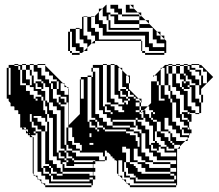

<svg xmlns="http://www.w3.org/2000/svg" viewBox="-20 -770 909 798"><path d="M24 -440V-456H16V-440ZM840 -424V-472H816V-456H824V-424ZM616 -456H622L616 -450ZM736 -432H744V-424H736ZM160 -400H152V-408H136V-424H128V-432H152V-424H160V-408H168V-424H160V-432H152V-440H136V-472H112V-456H120V-424H128V-400H152V-392H168V-352H176V-344H184V-408H160ZM264 -376V-402L258 -408H248V-418L242 -424H232V-392H248V-376ZM224 -368H232V-360H224ZM328 -328H316V-344H328ZM256 -336H232V-344H224V-360H248V-344H256ZM680 -296H648V-312H632V-328H664V-312H680ZM328 -296H312L316 -300V-312H328ZM584 -312V-318L578 -312ZM608 -304H616V-296H608ZM88 -264V-272H66V-296H72V-272H96V-248H104V-240H112V-232H88V-240H76L84 -232H88V-240H96V-248H72V-244L66 -250V-272H72V-264ZM544 -240H520V-248H448V-264H440V-280H424V-296H408V-312H392V-488H366V-500H408V-328H416V-304H440V-296H448V-264H536V-248H544ZM88 -248H72V-264H88ZM264 -232H256V-240H264ZM96 -240H104V-232H96ZM88 -232V-228L96 -220V-232ZM344 -200H352V-168H368V-176H344V-184H328V-200H320V-208H312V-216H296V-240H280V-264H296V-240H312V-232H328V-216H344ZM648 -152V-160H640V-152ZM448 -144H456V-136H448ZM424 -104H416V-120H408V-136H312V-144H280V-152H264V-168H256V-184H280V-168H296V-152H312V-144H320V-168H312V-176H288V-200H280V-240H264V-344H256V-368H232V-376H216V-400H200V-424H192V-432H216V-400H224V-432H216V-440H200V-456H184V-472H168V-498L166 -500H136V-504H168V-498L242 -424H248V-418L258 -408H264V-402L266 -400V-250L312 -296V-440H316V-424H328V-440H316V-450H344V-456H360V-450H344V-264H352V-240H376V-232H384V-224H392V-232H384V-240H408V-232H416V-224H504V-216H520V-208H544V-184H552V-160H560V-200H552V-216H536V-224H504V-232H416V-240H408V-248H384V-240H376V-248H360V-264H352V-272H376V-264H384V-248H392V-264H384V-272H376V-280H360V-450H366V-472H360V-488H366V-472H376V-296H392V-280H408V-264H424V-248H448V-240H520V-232H536V-224H560V-216H568V-232H552V-248H544V-272H448V-304H440V-312H424V-328H416V-336H440V-328H456V-312H472V-304H496V-312H488V-328H472V-336H440V-344H424V-500H408V-504H424V-500H440V-360H456V-344H472V-336H496V-344H488V-360H472V-376H456V-500H440V-504H456V-500H466L478 -488H488V-478L510 -456H520V-440H516V-450L510 -456H504V-424H516V-400L556 -360H568V-344H566V-350L556 -360H544V-368H536V-376H512V-368H504V-376H488V-392H480V-400H504V-392H512V-376H520V-392H512V-400H504V-408H488V-478L478 -488H472V-392H480V-368H504V-360H512V-352H520V-360H512V-368H536V-360H544V-352H560V-344H566V-328H594L584 -318V-296H600V-280H608V-272H616V-264H632V-272H640V-280H632V-288H640V-280H648V-264H632V-272H616V-280H608V-296H624V-304H616V-312H600V-328H594L608 -342V-432H616V-424H632V-416H640V-352H664V-360H648V-416H640V-432H632V-456H622L648 -482V-488H654L648 -482V-416H664V-376H680V-360H688V-344H696V-360H688V-392H680V-416H664V-488H654L666 -500H680V-496H696V-464H712V-424H728V-408H736V-400H744V-392H760V-328H776V-312H792V-300H768V-296H776V-264H766V-272H760V-280H744V-296H736V-304H760V-296H766V-300H768V-304H760V-312H744V-376H728V-392H712V-408H688V-392H696V-376H712V-360H728V-296H736V-272H760V-264H766V-240H768V-232H776V-216H768V-208H766V-216H744V-232H736V-240H760V-232H766V-240H760V-248H744V-264H728V-280H712V-344H696V-328H688V-344H696V-264H712V-248H728V-232H736V-208H766V-200L760 -194V-184H750L760 -194V-200H728V-216H712V-232H696V-248H680V-280H664V-232H680V-224H688V-216H696V-200H712V-184H750L728 -162V-152H718L728 -162V-168H704V-176H696V-184H688V-216H680V-224H648V-264H632V-224H648V-216H664V-200H680V-184H688V-176H696V-168H704V-152H718L716 -150V0H712V-8H536V-24H520V-32H496V-40H520V-32H544V-16H704V-24H552V-32H544V-40H536V-48H512V-72H504V-96H496V-56H504V-40H496V-56H488V-104H472V-44L476 -40H488V-28L492 -24H504V-12L508 -8H520V0H712V8H520V0H516L508 -8H504V-12L492 -24H488V-28L476 -40H472V-44L466 -50V-100L462 -104H456V-110L454 -112H448V-118L446 -120H440V-126L430 -136H424V-142L422 -144H416V-120H424ZM576 -272H552V-280H544V-272H552V-264H568V-248H584V-232H600V-168H608V-144H632V-136H648V-120H712V-136H664V-152H640V-144H632V-152H616V-168H608V-176H624V-184H616V-248H600V-264H584V-280H576V-304H570L578 -312H566V-328H560V-344H544V-336H512V-352H496V-344H504V-336H544V-328H560V-312H566V-304H570L566 -300V-304H560V-312H544V-304H560V-296H568V-280H576ZM264 -104H288V-96H366V-100H376V-104H288V-112H280V-120H256V-112H248V-120H232V-136H256V-120H264V-136H256V-144H248V-152H232V-312H216V-328H200V-344H184V-328H176V-344H184V-312H200V-296H216V-136H224V-112H248V-104H256V-96H264ZM712 -88V-104H632V-120H616V-136H600V-152H584V-216H568V-200H560V-216H568V-136H584V-120H600V-104H616V-96H688V-88ZM552 -152H536V-104H552V-96H584V-88H600V-72H688V-56H712V-72H688V-88H616V-96H584V-104H568V-120H552ZM416 -208V-216H488V-200H504V-184H512V-176H520V-168H536V-160H552V-152H536V-160H504V-168H488V-184H472V-200H368V-184H456V-168H472V-160H488V-136H504V-96H520V-88H536V-80H544V-72H552V-56H568V-48H688V-40H704V-24H712V-40H704V-48H688V-56H584V-72H568V-88H552V-96H520V-152H504V-160H488V-152H472V-160H448V-176H368V-184H360V-216H352V-200H360V-216H368V-200H376V-216H368V-224H384V-208ZM288 -80H256V-96H240V-88H248V-72H240V-88H232V-104H216V-120H200V-280H176V-264H184V-104H200V-88H216V-72H232V-56H240V-48H352V-40H366V-56H240V-72H366V-88H288ZM176 -224V-264H168V-280H152V-288H120V-280H112V-296H104V-264H112V-240H128V-224H152V-72H160V-48H184V-40H192V-16H352V-24H200V-40H192V-48H216V-40H240V-48H216V-56H192V-48H184V-56H168V-72H160V-80H184V-72H192V-56H200V-72H192V-80H184V-88H168V-224H152V-232H136V-248H120V-264H112V-280H136V-264H152V-248H168V-224ZM328 -408V-424H316V-408ZM24 -456V-472H16V-456ZM688 -416V-408H696V-464H680V-496H672V-464H680V-416ZM24 -424V-440H16V-424ZM520 -424H516V-440H520ZM632 -424V-432H616V-424ZM24 -408V-424H16V-408ZM24 -392V-408H16V-392ZM328 -392V-408H316V-392ZM24 -392H16V-376H24ZM328 -376V-392H316V-376ZM328 -360V-376H316V-360ZM824 -360H816V-376H808V-416H792V-424H776V-440H760V-456H752V-464H744V-496H728V-500H712V-504H728V-500H744V-496H760V-480H768V-472H776V-456H792V-440H808V-416H816V-456H808V-472H792V-480H768V-496H760V-500H744V-504H760V-500H776V-488H792V-480H816V-472H824V-488H808V-500H776V-504H808V-500H816L866 -450L816 -400V-376H824ZM328 -344H316V-360H328ZM824 -344H816V-360H824ZM680 -280H664V-288H640V-304H624V-328H616V-336H608V-342L616 -350V-336H624V-328H648V-344H640V-352H664V-344H680V-328H688V-288H680V-296H664V-288H680ZM328 -312H316V-328H328ZM120 -312H112V-328H120ZM120 -296H112V-312H120ZM808 -296H792V-300H808V-328H792V-344H776V-408H768V-416H760V-408H768V-400H744V-408H736V-424H752V-432H744V-440H728V-464H712V-496H696V-500H680V-504H696V-500H712V-496H728V-464H744V-456H752V-432H768V-416H792V-360H808V-344H816V-300H808ZM120 -296H104V-328H88V-336H64V-360H56V-392H40V-400H32V-496H40V-400H64V-408H56V-416H64V-408H72V-376H88V-368H96V-360H104V-344H96V-360H88V-368H64V-360H72V-344H88V-336H96V-344H112V-328H120V-344H112V-352H128V-304H136V-296H152V-288H120ZM96 -272H88V-304H64V-302L56 -310V-312H54L40 -326V-328H38L24 -342V-360H16V-376H40V-344H56V-328H72V-312H88V-304H96ZM328 -296V-248H344V-240H352V-232H360V-216H352V-232H344V-240H312V-296ZM264 -216H256V-232H264ZM264 -200H256V-216H264ZM104 -216H100L104 -212ZM264 -200V-184H256V-200ZM704 -144V-152H680V-160H672V-168H664V-184H648V-200H632V-224H624V-184H632V-176H640V-168H648V-160H672V-144ZM480 -112V-120H472V-136H448V-120H456V-112ZM224 -144V-136H248V-144ZM166 0 158 -8H152V-14L142 -24H136V-30L126 -40H120V-46L116 -50V-200H104V-208H96V-216H88V-228L84 -232H72V-240H64V-296H56V-310L54 -312H40V-326L38 -328H24V-342L16 -350V-360H8V-488H16V-472H24V-488H16V-500H40V-496H56V-480H64V-416H88V-392H104V-376H120V-360H128V-352H136V-360H128V-368H152V-352H160V-312H168V-296H176V-280H184V-296H176V-328H168V-352H160V-368H152V-376H136V-392H120V-408H104V-416H88V-424H72V-480H64V-496H56V-500H40V-504H56V-500H72V-480H88V-440H104V-416H112V-456H104V-480H88V-500H72V-504H88V-500H104V-480H112V-472H120V-500H104V-504H120V-500H136V-488H152V-456H168V-440H184V-424H192V-400H200V-360H216V-344H224V-336H232V-328H248V-168H256V-144H280V-136H296V-120H392V-104H416V-100H376V-88H368V-72H376V-56H368V-40H376V-24H366V-32H352V-24H366V0H360V-8H184V-24H168V-40H152V-56H136V-216H128V-224H120V-216H128V-208H108L116 -200H120V-46L126 -40H136V-30L142 -24H152V-14L158 -8H168V0H360V8H168V0ZM256 -112V-104H280V-112ZM352 -144V-152H424V-144H448V-152H440V-160H448V-152H456V-144H480V-120H488V-104H462L456 -110V-112H454L448 -118V-120H446L440 -126V-136H430L424 -142V-144H422L416 -150V-144ZM559 -646H431V-654H559ZM631 -622H647V-624L633 -638H631ZM279 -606V-622H271V-606ZM663 -606V-608L649 -622H647V-606ZM279 -590V-606H271V-590ZM583 -590H571V-574H583ZM279 -590H271V-574H279ZM375 -590H361L371 -600H375ZM439 -670H431V-654H439ZM583 -590V-622H407V-654H391V-670H375V-702H373L391 -720V-734H405L391 -720V-686H407V-670H423V-638H599V-590H615V-574H663V-590H631V-606H615V-654H559V-670H455V-702H439V-710H431V-686H439V-670H431V-686H423V-702H407V-734H405L421 -750H423V-718H439V-710H471V-686H559V-670H599V-672L585 -686H559V-702H487V-710H471V-718H455V-734H439V-750H471V-734H487V-710H559V-702H567V-704L553 -718H503V-750H519V-734H535V-736L521 -750H535V-736L553 -718H567V-704L585 -686H599V-672L633 -638H647V-624L649 -622H663V-608L671 -600V-550H663V-558H599V-574H571V-558H583V-550H663V-542H583V-550H571V-558H567V-600H375V-622H359V-638H343V-700H359V-702H373L371 -700H359V-654H375V-638H391V-606H567V-600H571V-590ZM343 -558H329L343 -572V-590H327V-606H311V-650H321V-700H327V-702H343V-700H327V-622H343V-606H359V-590H361L343 -572ZM271 -550V-558H263V-638H271V-622H279V-638H271V-650H295V-654H311V-650H295V-590H311V-574H327V-558H329L321 -550H311V-558H295V-574H271V-558H279V-550H311V-542H279V-550Z"/></svg>

Font: Rubik Broken Fax
Style: Regular
Weight: 400
Designer: Hubert and Fischer, NaN
Foundry: Hubert and Fischer, NaN
Version: Version 2.201